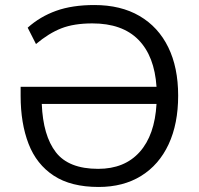

<svg xmlns="http://www.w3.org/2000/svg" viewBox="-20 -734 790 763"><path d="M62 0ZM372 9Q262 9 193.5 -36Q125 -81 93.5 -162.5Q62 -244 62 -353V-389H602Q594 -511 530 -576Q466 -641 347 -641Q274 -641 224 -621.5Q174 -602 123 -559L90 -624Q139 -668 203 -691Q267 -714 355 -714Q460 -714 534.5 -670.5Q609 -627 648.5 -546.5Q688 -466 688 -354Q688 -242 650 -160.5Q612 -79 541 -35Q470 9 372 9ZM370 -63Q475 -63 535 -130Q595 -197 602 -321H146Q151 -195 202 -129Q253 -63 370 -63Z"/></svg>

Font: Winston
Style: Regular
Weight: 400
Designer: Original fonts by Vernon Adams / Changes by Cristiano Sobral
Foundry: Original fonts by Vernon Adams / Changes by Cristiano Sobral
Version: Version 2.503;July 17, 2020;FontCreator 13.0.0.2655 64-bit